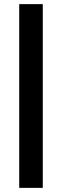

<svg xmlns="http://www.w3.org/2000/svg" viewBox="-20 -715 300 929"><path d="M187 194H73V-695H187Z"/></svg>

Font: Hind Jalandhar SemiBold
Style: Regular
Weight: 600
Designer: Namrata Goyal
Foundry: Indian Type Foundry
Version: Version 0.702;PS 1.0;hotconv 1.0.81;makeotf.lib2.5.63406